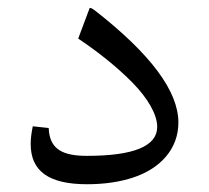

<svg xmlns="http://www.w3.org/2000/svg" viewBox="-20 -475 538 495"><path d="M64.5 -149.4C61 -132.3 59.1 -117.2 59.1 -104C59.1 -34.2 105 0 204.6 0C249 0 289.1 -5.9 324.2 -17.6C394 -41 439.9 -91.3 439.9 -159.2C439.9 -239.7 368.7 -335.4 225.6 -447.3C218.8 -452.6 213.9 -455.1 211.4 -454.6C211.4 -454.1 211.4 -454.1 210.9 -453.6L181.6 -375.5C236.3 -338.9 282.7 -301.3 322.3 -261.2C361.3 -221.2 385.3 -179.7 385.3 -147.9C385.3 -98.1 324.7 -73.2 204.1 -73.2C144 -73.2 112.3 -88.9 106.4 -134.3C106 -138.2 106 -141.6 105.5 -145Z"/></svg>

Font: Sahel Light
Style: Regular
Weight: 300
Foundry: Saber Rastikerdar (saber.rastikerdar@gmail.com)
Version: Version 3.4.0